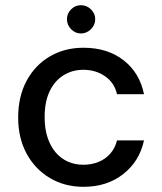

<svg xmlns="http://www.w3.org/2000/svg" viewBox="-20 -708 625 740"><path d="M302 12Q229 12 172 -22Q115 -56 82.5 -116Q50 -176 50 -255Q50 -336 82.5 -396.5Q115 -457 172 -490.5Q229 -524 302 -524Q394 -524 456 -476Q518 -428 535 -345H431Q421 -389 385 -414Q349 -439 301 -439Q259 -439 225 -418Q191 -397 171.5 -356.5Q152 -316 152 -256Q152 -212 163.5 -177.5Q175 -143 195 -120Q215 -97 242 -85Q269 -73 301 -73Q333 -73 360 -84Q387 -95 405.5 -116.5Q424 -138 431 -167H535Q518 -87 455.5 -37.5Q393 12 302 12ZM292 -579Q270 -579 254 -595.5Q238 -612 238 -634Q238 -656 254 -672Q270 -688 292 -688Q314 -688 330.5 -672Q347 -656 347 -634Q347 -612 330.5 -595.5Q314 -579 292 -579Z"/></svg>

Font: DM Sans 12pt Medium
Style: Regular
Weight: 500
Version: Version 4.004;gftools[0.9.30]